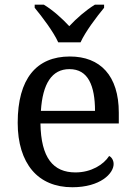

<svg xmlns="http://www.w3.org/2000/svg" viewBox="-20 -786 575 816"><path d="M274.9 -492.2C315.4 -492.2 342.3 -474.6 359.4 -443.4C376.5 -412.1 383.8 -367.7 383.8 -314.9H153.8C161.1 -430.7 200.7 -492.2 274.9 -492.2ZM55.2 -264.2C55.2 -177.7 77.1 -108.9 116.7 -62C156.2 -15.1 214.8 9.8 287.1 9.8C406.7 9.8 462.9 -48.8 462.9 -88.9C462.9 -106 453.1 -119.1 443.8 -123C420.4 -86.4 367.7 -53.2 300.8 -53.2C206.1 -53.2 154.3 -114.7 151.9 -261.2H484.9V-307.1C484.9 -464.8 405.8 -545.9 276.9 -545.9C134.8 -545.9 55.2 -451.2 55.2 -264.2ZM127.4 -752.9C159.7 -713.9 207.5 -650.4 227.5 -606H322.3C342.3 -650.4 390.1 -713.9 422.4 -752.9V-766.1H383.3C345.2 -742.7 305.7 -708.5 274.4 -674.8C244.6 -707 205.6 -742.2 166.5 -766.1H127.4Z"/></svg>

Font: The Erased English
Style: Regular
Weight: 400
Designer: Monotype Design team + ligartures altered by 180 Amsterdam
Foundry: Monotype Imaging Inc.
Version: Version 1.030;Glyphs 3.1.2 (3151)